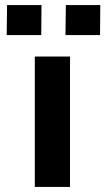

<svg xmlns="http://www.w3.org/2000/svg" viewBox="-20 -741 424 761"><path d="M118 0V-517H257.5V0ZM239.5 -602 241 -721H377.5L376.5 -602ZM6.5 -602 8 -721H144.5L143.5 -602Z"/></svg>

Font: Public Sans Thin
Style: Bold
Weight: 700
Version: Version 2.001